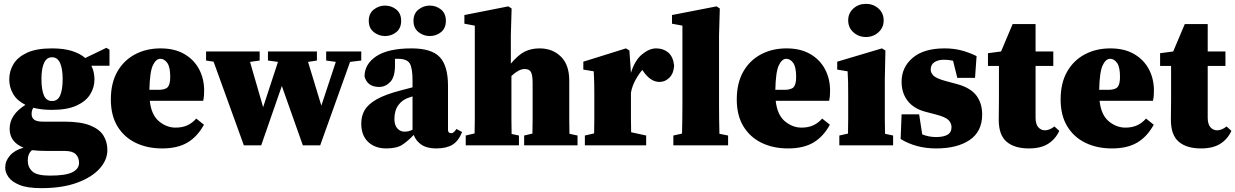

<svg xmlns="http://www.w3.org/2000/svg" viewBox="-20 -754 6408 996"><path d="M124 79Q124 113 147.5 135Q171 157 239 157Q321 157 355.5 139.5Q390 122 390 91Q390 63 373 46Q356 29 316 29H227Q202 29 182.5 28Q163 27 146 25Q124 43 124 79ZM250 -230Q280 -230 292.5 -260Q305 -290 305 -344Q305 -398 291.5 -427.5Q278 -457 250 -457Q222 -457 208.5 -427.5Q195 -398 195 -344Q195 -290 207.5 -260Q220 -230 250 -230ZM195 222Q122 222 81.5 205.5Q41 189 24 164.5Q7 140 7 116Q7 81 31.5 53Q56 25 102 12Q30 -17 30 -86Q30 -159 112 -210Q68 -232 48 -267Q28 -302 28 -342Q28 -386 50.5 -422.5Q73 -459 121.5 -481Q170 -503 249 -503Q311 -503 353.5 -489.5Q396 -476 422 -453L532 -506L548 -496V-413H454Q470 -381 470 -342Q470 -300 447.5 -264Q425 -228 376.5 -206Q328 -184 249 -184Q195 -184 153 -195Q148 -188 146 -180Q144 -172 144 -163Q144 -143 157.5 -133Q171 -123 202 -123H313Q398 -123 447 -103.5Q496 -84 516.5 -51Q537 -18 537 24Q537 76 496.5 121Q456 166 379.5 194Q303 222 195 222Z M812 -449Q789 -449 773 -415Q757 -381 755 -288H802Q838 -288 850.5 -302.5Q863 -317 863 -355Q863 -407 847.5 -428Q832 -449 812 -449ZM821 16Q744 16 684 -13Q624 -42 589.5 -98.5Q555 -155 555 -238Q555 -323 588.5 -382Q622 -441 680.5 -472Q739 -503 813 -503Q886 -503 936.5 -473.5Q987 -444 1013 -394.5Q1039 -345 1039 -284Q1039 -268 1038 -256.5Q1037 -245 1034 -231H757Q765 -158 804.5 -125Q844 -92 891 -92Q926 -92 952 -104Q978 -116 998 -139L1038 -107Q1004 -45 952.5 -14.5Q901 16 821 16Z M1672 -440V-487H1854V-440L1796 -433L1641 0H1551L1442 -308L1335 0H1245L1088 -434L1049 -440V-487H1327V-440L1277 -433L1345 -198L1422 -433L1370 -440V-487H1624V-440L1578 -433L1647 -206L1722 -433Z M2243 16Q2196 16 2167.5 -2.5Q2139 -21 2126 -54Q2097 -23 2067.5 -3.5Q2038 16 1984 16Q1925 16 1889.5 -18Q1854 -52 1854 -113Q1854 -152 1871.5 -182.5Q1889 -213 1933.5 -238.5Q1978 -264 2059 -285Q2074 -289 2089.5 -293Q2105 -297 2120 -301V-337Q2120 -401 2105.5 -425Q2091 -449 2044 -449Q2040 -449 2036.5 -449Q2033 -449 2029 -449V-415Q2029 -354 2004 -328.5Q1979 -303 1947 -303Q1886 -303 1871 -357Q1871 -422 1932.5 -462.5Q1994 -503 2115 -503Q2219 -503 2261.5 -457.5Q2304 -412 2304 -309V-80Q2304 -63 2321 -63Q2327 -63 2333 -67.5Q2339 -72 2348 -85L2377 -69Q2359 -23 2327.5 -3.5Q2296 16 2243 16ZM2026 -137Q2026 -104 2041.5 -87.5Q2057 -71 2079 -71Q2100 -71 2120 -81V-254Q2116 -253 2112.5 -251.5Q2109 -250 2105 -249Q2068 -238 2047 -209.5Q2026 -181 2026 -137ZM1977 -567Q1945 -567 1919 -587.5Q1893 -608 1893 -646Q1893 -684 1919 -704.5Q1945 -725 1977 -725Q2011 -725 2036 -704.5Q2061 -684 2061 -646Q2061 -608 2036 -587.5Q2011 -567 1977 -567ZM2209 -567Q2177 -567 2151 -587.5Q2125 -608 2125 -646Q2125 -684 2151 -704.5Q2177 -725 2209 -725Q2243 -725 2268 -704.5Q2293 -684 2293 -646Q2293 -608 2268 -587.5Q2243 -567 2209 -567Z M2396 0V-51L2442 -62Q2443 -98 2443 -138.5Q2443 -179 2443 -210V-621L2389 -631V-676L2617 -721L2634 -710L2630 -571V-424Q2670 -471 2703.5 -487Q2737 -503 2779 -503Q2846 -503 2889.5 -460.5Q2933 -418 2933 -336V-210Q2933 -178 2933 -137Q2933 -96 2934 -60L2976 -51V0H2699V-51L2742 -61Q2743 -97 2743 -138Q2743 -179 2743 -210V-323Q2743 -364 2734.5 -380Q2726 -396 2701 -396Q2686 -396 2668.5 -386.5Q2651 -377 2633 -360V-210Q2633 -179 2633 -137.5Q2633 -96 2634 -59L2672 -51V0Z M3014 0V-51L3062 -62Q3063 -98 3063 -138.5Q3063 -179 3063 -210V-273Q3063 -301 3062.5 -318Q3062 -335 3061.5 -349.5Q3061 -364 3060 -384L3006 -393V-434L3227 -503L3245 -492L3253 -376Q3273 -441 3310.5 -472Q3348 -503 3384 -503Q3421 -503 3446.5 -481.5Q3472 -460 3477 -414Q3475 -374 3453 -351.5Q3431 -329 3401 -329Q3355 -329 3317 -384L3312 -391Q3294 -371 3276.5 -339Q3259 -307 3253 -273V-210Q3253 -181 3253 -142Q3253 -103 3254 -68L3332 -51V0Z M3473 0V-51L3518 -61Q3519 -99 3519.5 -136Q3520 -173 3520 -210V-621L3466 -631V-676L3697 -721L3714 -710L3710 -571V-210Q3710 -173 3710.5 -135.5Q3711 -98 3712 -60L3757 -51V0Z M4059 -449Q4036 -449 4020 -415Q4004 -381 4002 -288H4049Q4085 -288 4097.5 -302.5Q4110 -317 4110 -355Q4110 -407 4094.5 -428Q4079 -449 4059 -449ZM4068 16Q3991 16 3931 -13Q3871 -42 3836.5 -98.5Q3802 -155 3802 -238Q3802 -323 3835.5 -382Q3869 -441 3927.5 -472Q3986 -503 4060 -503Q4133 -503 4183.5 -473.5Q4234 -444 4260 -394.5Q4286 -345 4286 -284Q4286 -268 4285 -256.5Q4284 -245 4281 -231H4004Q4012 -158 4051.5 -125Q4091 -92 4138 -92Q4173 -92 4199 -104Q4225 -116 4245 -139L4285 -107Q4251 -45 4199.5 -14.5Q4148 16 4068 16Z M4334 0V-51L4379 -61Q4380 -98 4380 -138.5Q4380 -179 4380 -210V-258Q4380 -299 4379.5 -326.5Q4379 -354 4377 -384L4323 -393V-434L4555 -503L4573 -492L4570 -343V-210Q4570 -179 4570 -137.5Q4570 -96 4571 -60L4613 -51V0ZM4472 -562Q4434 -562 4407 -586.5Q4380 -611 4380 -648Q4380 -686 4407 -710Q4434 -734 4472 -734Q4510 -734 4537 -710Q4564 -686 4564 -648Q4564 -611 4537 -586.5Q4510 -562 4472 -562Z M4836 16Q4732 16 4652 -33L4657 -161H4748L4764 -57Q4781 -50 4799 -46.5Q4817 -43 4836 -43Q4874 -43 4895 -55Q4916 -67 4916 -95Q4916 -115 4900.5 -131Q4885 -147 4835 -160L4778 -175Q4719 -191 4688 -231.5Q4657 -272 4657 -330Q4657 -405 4714.5 -454Q4772 -503 4880 -503Q4926 -503 4965.5 -493Q5005 -483 5046 -463L5038 -350H4946L4924 -439Q4914 -441 4902.5 -442.5Q4891 -444 4875 -444Q4847 -444 4827.5 -431.5Q4808 -419 4808 -393Q4808 -377 4822 -362Q4836 -347 4888 -333L4944 -318Q5014 -299 5044.5 -259Q5075 -219 5075 -160Q5075 -72 5010.5 -28Q4946 16 4836 16Z M5317 16Q5243 16 5202 -18.5Q5161 -53 5161 -133Q5161 -162 5161.5 -186.5Q5162 -211 5162 -240V-412H5105V-478L5173 -487L5233 -629H5352V-487H5444V-412H5352V-144Q5352 -110 5366 -94Q5380 -78 5401 -78Q5424 -78 5450 -98L5475 -75Q5455 -32 5417 -8Q5379 16 5317 16Z M5739 -449Q5716 -449 5700 -415Q5684 -381 5682 -288H5729Q5765 -288 5777.5 -302.5Q5790 -317 5790 -355Q5790 -407 5774.5 -428Q5759 -449 5739 -449ZM5748 16Q5671 16 5611 -13Q5551 -42 5516.5 -98.5Q5482 -155 5482 -238Q5482 -323 5515.5 -382Q5549 -441 5607.5 -472Q5666 -503 5740 -503Q5813 -503 5863.5 -473.5Q5914 -444 5940 -394.5Q5966 -345 5966 -284Q5966 -268 5965 -256.5Q5964 -245 5961 -231H5684Q5692 -158 5731.5 -125Q5771 -92 5818 -92Q5853 -92 5879 -104Q5905 -116 5925 -139L5965 -107Q5931 -45 5879.5 -14.5Q5828 16 5748 16Z M6210 16Q6136 16 6095 -18.5Q6054 -53 6054 -133Q6054 -162 6054.5 -186.5Q6055 -211 6055 -240V-412H5998V-478L6066 -487L6126 -629H6245V-487H6337V-412H6245V-144Q6245 -110 6259 -94Q6273 -78 6294 -78Q6317 -78 6343 -98L6368 -75Q6348 -32 6310 -8Q6272 16 6210 16Z"/></svg>

Font: Source Serif 4 Black
Style: Regular
Weight: 900
Designer: Frank Grießhammer
Foundry: Adobe
Version: Version 4.005;hotconv 1.1.0;makeotfexe 2.6.0